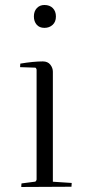

<svg xmlns="http://www.w3.org/2000/svg" viewBox="-20 -745 356 766"><path d="M190.9 -459V-20L266.1 -15.1Q266.1 -14.6 265.6 -7.6Q265.1 -0.5 265.1 0L64.9 1Q64.9 -8.3 65.9 -13.2L118.2 -20Q124 -20 126 -28.8V-467.8Q124 -475.1 120.1 -475.1L60.1 -477.1L61 -491.2Q113.8 -500 150.9 -500Q170.4 -500 180.7 -487.1Q190.9 -474.1 190.9 -459ZM115.2 -679.2Q115.2 -700.2 127 -712.6Q138.7 -725.1 157.2 -725.1Q178.2 -725.1 190.7 -712.6Q203.1 -700.2 203.1 -679.2Q203.1 -657.7 189.9 -645.8Q176.8 -633.8 157.2 -633.8Q137.2 -633.8 126.2 -646.7Q115.2 -659.7 115.2 -679.2Z"/></svg>

Font: Antic Didone
Style: Regular
Weight: 400
Designer: Santiago Orozco
Foundry: Santiago Orozco
Version: Version 2.000